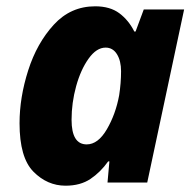

<svg xmlns="http://www.w3.org/2000/svg" viewBox="-20 -579 611 609"><path d="M255 -121Q207 -121 207 -199Q207 -253 221.5 -305.5Q236 -358 261 -393Q286 -428 315 -428Q338 -428 351 -407Q364 -386 364 -353Q364 -316 358 -277Q347 -217 319 -169Q291 -121 255 -121ZM188 10Q235 10 267 -11.5Q299 -33 323 -67H327L321 0H447L564 -549H436L410 -479H406Q388 -515 358.5 -537Q329 -559 282 -559Q204 -559 150.5 -500.5Q97 -442 69.5 -356Q42 -270 42 -188Q42 -79 86 -34.5Q130 10 188 10Z"/></svg>

Font: Noto Sans Display Extra
Style: Italic
Weight: 800
Italic angle: -12°
Designer: Monotype Design Team
Foundry: Monotype Imaging Inc.
Version: Version 1.900